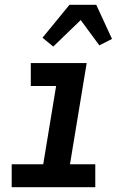

<svg xmlns="http://www.w3.org/2000/svg" viewBox="-20 -784 540 804"><path d="M29 0V-96H161L215 -424H109V-520H343L273 -96H379V0ZM203 -589 158 -626 271 -764H383L449 -621L396 -594L318 -700Z"/></svg>

Font: Iosevka SS18
Style: Bold Italic
Weight: 700
Italic angle: -9°
Monospace: yes
Designer: Belleve Invis
Foundry: Belleve Invis
Version: Version 25.1.1; ttfautohint (v1.8.4)